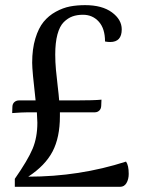

<svg xmlns="http://www.w3.org/2000/svg" viewBox="-20 -720 550 740"><path d="M465.8 -97.2Q476.1 -82.5 476.1 -49.8Q476.1 -29.3 467.5 -14.6Q459 0 442.9 0H37.1V-30.8Q87.4 -103 105.7 -146.7Q124 -190.4 124 -247.1Q124 -258.8 122.1 -287.1H86.9Q66.4 -287.1 26.9 -284.2L27.8 -309.1Q28.3 -320.3 35.6 -326.7Q43 -333 53.2 -333H117.2Q104 -447.3 104 -478Q104 -531.2 116.2 -571.5Q128.4 -611.8 147.9 -635.7Q167.5 -659.7 195.1 -674.8Q222.7 -689.9 249.8 -695.1Q276.9 -700.2 308.1 -700.2Q373.5 -700.2 411.4 -672.4Q449.2 -644.5 449.2 -606.9Q449.2 -558.1 404.8 -558.1Q394.5 -558.1 384.8 -560.1Q384.8 -609.9 360.8 -636.5Q336.9 -663.1 299.8 -663.1Q276.9 -663.1 259.3 -656.7Q241.7 -650.4 225.8 -634.8Q210 -619.1 201.4 -587.4Q192.9 -555.7 192.9 -509.8Q192.9 -481 195.6 -451.4Q198.2 -421.9 202.4 -387.9Q206.5 -354 208 -333H273.9Q341.8 -333 371.1 -335.9L370.1 -312Q369.6 -300.3 362.5 -293.7Q355.5 -287.1 345.2 -287.1H210.9V-272Q210.9 -190.4 182.6 -136.2Q154.3 -82 88.9 -39.1Q285.6 -39.1 465.8 -97.2Z"/></svg>

Font: Arima Madurai Medium
Style: Regular
Weight: 500
Designer: Joana Correia and Natanael Gama
Foundry: NDISCOVER
Version: Version 1.019;PS 001.019;hotconv 1.0.88;makeotf.lib2.5.64775